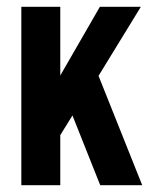

<svg xmlns="http://www.w3.org/2000/svg" viewBox="-20 -547 446 567"><path d="M43 0V-527H158V-324L275 -527H396L271 -323L400 0H276L194 -206L158 -148V0Z"/></svg>

Font: Archivo ExtraCondensed
Style: Bold
Weight: 700
Width: 2
Designer: Hector Gatti
Foundry: Omnibus-Type
Version: Version 2.001